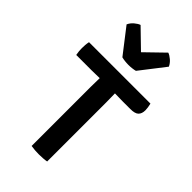

<svg xmlns="http://www.w3.org/2000/svg" viewBox="-241 -847 919 919"><g transform="rotate(45 219.0 -387.0)"><path d="M12.5 -459Q10.1 -470.6 9.2 -481.5Q8.4 -492.5 8.4 -501.6Q8.4 -510.7 9.2 -522.5Q10.1 -534.3 12.5 -545.5H428.3Q430.8 -536.5 432.4 -525Q434 -513.5 434 -505.9Q434 -482.8 421.9 -470.9Q409.9 -459 378.5 -459H325.5Q316.3 -459 299.4 -459.5Q282.4 -460 273.6 -460H170.5Q160.7 -460 143.9 -459.5Q127.1 -459 117.5 -459ZM169.5 -400.2Q169.5 -416.2 170 -429.8Q170.5 -443.4 170.5 -460V-501.8H273.6V-460Q273.6 -443.4 274.1 -429.8Q274.6 -416.2 274.6 -400.2V0Q264.5 2 249.3 3.1Q234.1 4.1 222.1 4.1Q210.8 4.1 195.7 3.1Q180.5 2 169.5 0ZM176.7 -607.2 79.4 -732.9Q86.8 -749.5 101.7 -762Q116.6 -774.5 128.7 -778.4L222.4 -687.4L316.2 -778.4Q328.3 -774.5 343.2 -762Q358.1 -749.5 365.7 -732.9L268.2 -607.2Q258.9 -604.7 246.9 -603.3Q234.8 -601.8 222.4 -601.8Q210.1 -601.8 198 -603.3Q186 -604.7 176.7 -607.2Z"/></g></svg>

Font: Signika SC
Style: Regular
Weight: 300
Designer: Anna Giedryś
Foundry: Anna Giedryś
Version: Version 2.000